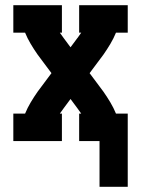

<svg xmlns="http://www.w3.org/2000/svg" viewBox="-20 -540 540 735"><path d="M361 175V0H283V-105H291Q287 -110 283.5 -115.5Q280 -121 276 -126L250 -161L224 -126Q220 -121 216.5 -115.5Q213 -110 209 -105H217V0H31V-105H76Q85 -127 97.5 -148Q110 -169 124 -189L177 -260L124 -331Q110 -351 97.5 -372Q85 -393 76 -415H31V-520H217V-415H209Q213 -410 216.5 -404.5Q220 -399 224 -394L250 -359L276 -394Q276 -394 277 -395Q277 -395 277 -395Q281 -400 284 -405Q287 -410 291 -415H283V-520H469V-415H424Q415 -393 402.5 -372Q390 -351 376 -331L323 -260L376 -189Q390 -169 402.5 -148Q415 -127 424 -105H469V175Z"/></svg>

Font: Iosevka Curly Slab Extrabold
Style: Regular
Weight: 800
Monospace: yes
Designer: Belleve Invis
Foundry: Belleve Invis
Version: Version 22.1.2; ttfautohint (v1.8.4)